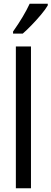

<svg xmlns="http://www.w3.org/2000/svg" viewBox="-20 -1075 276 1029"><path d="M146 -66H65V-826H146ZM236 -1046Q224 -1025 200 -996.5Q176 -968 149.5 -940.5Q123 -913 102 -895H50V-906Q108 -988 139 -1055H236Z"/></svg>

Font: Noto Sans Malayalam UI ExtraCondensed
Style: Regular
Weight: 400
Width: 2
Designer: Jelle Bosma - Monotype Design Team
Foundry: Monotype Imaging Inc.
Version: Version 2.104; ttfautohint (v1.8.4.7-5d5b)